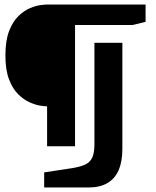

<svg xmlns="http://www.w3.org/2000/svg" viewBox="-20 -668 693 852"><path d="M189 -19V-196Q181 -196 160 -199Q139 -202 112.5 -213.5Q86 -225 61 -249.5Q36 -274 20 -316Q4 -358 4 -422Q4 -488 20.5 -530.5Q37 -573 62 -597Q87 -621 113.5 -632Q140 -643 161 -645.5Q182 -648 190 -648H626V-571L568 -557H313V-19ZM176 164V97L301 78Q337 72 358.5 62Q380 52 389.5 31Q399 10 399 -26V-478H523V-8Q523 49 506.5 87Q490 125 456.5 144.5Q423 164 372 164Z"/></svg>

Font: Faustina ExtraBold
Style: Regular
Weight: 800
Designer: Alfonso Garcia
Foundry: http://www.omnibus-type.com
Version: Version 1.200